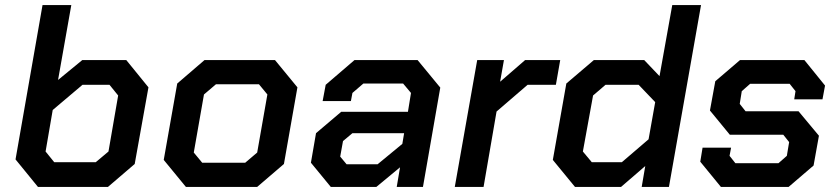

<svg xmlns="http://www.w3.org/2000/svg" viewBox="-20 -734 3284 754"><path d="M41 -108 147 -714H260L208 -420L303 -498H476L563 -391L509 -90L404 0H129ZM356 -97 406 -139 444 -359 410 -401H304L187 -302L159 -139L193 -97Z M623 -106 676 -406 783 -498H1060L1148 -391L1095 -90L990 0H710ZM943 -95 990 -135 1030 -363 997 -403H828L781 -363L741 -135L774 -95Z M1201 -95 1221 -211 1320 -295H1582L1594 -369L1563 -406H1407L1364 -369L1358 -337H1247L1259 -401L1372 -498H1620L1709 -390L1641 0H1538L1551 -77L1458 0H1279ZM1463 -89 1560 -169 1567 -211H1364L1327 -180L1316 -119L1341 -89Z M1854 -498H1959L1944 -413L2042 -498H2180L2163 -401H2052L1930 -296L1879 0H1766Z M2151 -106 2204 -406 2312 -498H2510L2570 -435L2620 -714H2733L2607 0H2500L2514 -82L2419 0H2238ZM2422 -97 2527 -187 2553 -333 2488 -401H2358L2309 -359L2269 -139L2304 -97Z M2730 -99 2739 -154H2851L2845 -122L2868 -93H3037L3070 -122L3079 -176L3056 -205H2846L2768 -300L2789 -415L2886 -498H3139L3220 -398L3210 -344H3099L3104 -376L3081 -405H2926L2893 -376L2885 -326L2908 -297H3116L3196 -201L3175 -84L3077 0H2811Z"/></svg>

Font: Chakra Petch SemiBold
Style: Italic
Weight: 600
Italic angle: -10°
Designer: Katatrad Aksorn Co.,Ltd.
Foundry: Cadson Demak Co.,Ltd.
Version: Version 1.000; ttfautohint (v1.6)